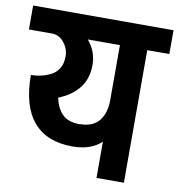

<svg xmlns="http://www.w3.org/2000/svg" viewBox="-90 -752 765 822"><g transform="rotate(10 293.0 -341.0)"><path d="M598.6 -577.3H502.6V-0.9H383.6V-158.6Q339.3 -115.6 258 -115.6Q146 -115.6 88.2 -183.8Q30.4 -252 30.4 -386.2Q53 -386.2 74.7 -391.2Q96.4 -396.2 117.1 -406.8Q137.7 -417.5 150.3 -437.9Q162.9 -458.3 162.9 -490.7Q162.9 -523 141.4 -549.7Q119.9 -576.5 89.9 -576.5H-11.7V-680.7H598.6ZM275 -215.5Q328.8 -215.5 356.2 -248.7Q383.6 -281.9 383.6 -338.8V-578.2H243.7Q282.8 -533 282.8 -473.5Q282.8 -414 251.1 -373.6Q219.4 -333.2 162 -310.6Q172.5 -264.1 197.9 -239.4Q223.3 -214.6 275 -214.6Z"/></g></svg>

Font: Puralecka Narrow
Style: Bold
Weight: 700
Designer: Hector Gatti, Marcela Romero, Pablo Cosgaya and Nicolas Silva
Version: Version 1.004;PS 001.004;hotconv 1.0.70;makeotf.lib2.5.58329